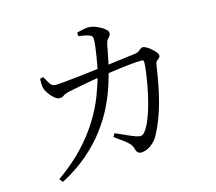

<svg xmlns="http://www.w3.org/2000/svg" viewBox="-112 -907 1225 1091"><g transform="rotate(-15 500.0 -361.5)"><path d="M426.1 -754.8Q442 -758.7 462.8 -763.2Q483.6 -767.7 498.2 -766.9Q512.7 -766.9 530.6 -760.5Q548.6 -754 565.1 -745Q581.6 -735.9 592.2 -725.2Q602.8 -714.5 602.8 -705.3Q602.8 -694.4 597 -688Q591.3 -681.7 584.1 -672.8Q576.8 -663.8 573 -645Q569.8 -627.6 564.6 -600Q559.4 -572.4 552.9 -543.1Q546.5 -513.7 540 -490.3Q531 -455.1 514.5 -405.2Q498.1 -355.3 469.3 -297Q440.5 -238.6 395.3 -178Q350.1 -117.4 284.5 -60.6Q219 -3.7 128.1 44.2L111.6 24.3Q206.2 -42.7 269.3 -111.1Q332.3 -179.5 372.6 -245.8Q412.9 -312.2 436.7 -373.8Q460.5 -435.5 474.7 -489.1Q480.3 -507.5 485.9 -535Q491.4 -562.5 496.3 -592.9Q501.2 -623.2 504.4 -648.9Q507.7 -674.5 507.7 -687.7Q508.4 -702.4 505.1 -708.7Q501.7 -715.1 489.5 -719.7Q476.5 -725.2 458.3 -728.2Q440.2 -731.3 426.3 -733.6ZM470.9 -128.1 482.7 -147.4Q504 -138 526.7 -127.8Q549.3 -117.7 567.7 -109.6Q586.2 -101.6 596 -98.5Q615.8 -92.1 626.1 -93.9Q636.4 -95.6 647 -108.4Q666.1 -132 682.3 -172.2Q698.4 -212.4 711 -260Q723.6 -307.6 732.3 -354.3Q741 -400.9 745.8 -438.5Q750.5 -476 750.5 -495Q750.5 -506.4 738.8 -506.4Q717 -506.4 685.8 -503.8Q654.6 -501.2 621 -496.7Q587.3 -492.2 556.7 -488Q526.1 -483.8 503.6 -480.4Q481 -476.8 449.7 -471.7Q418.5 -466.6 386.8 -460.5Q355.1 -454.3 329.1 -449.3Q303.1 -444.3 290.8 -441.4Q268 -436 258.6 -428Q249.2 -420 233.9 -420Q220.8 -420 204.9 -433Q188.9 -446.1 176.4 -463.3Q164 -480.6 159.9 -491.9Q154.3 -506.4 153.7 -523Q153.1 -539.7 154.2 -555.2L173.9 -559.8Q184.4 -539.7 197 -519.2Q209.5 -498.7 230.4 -498.7Q245.2 -498.7 279.6 -502Q314 -505.2 360.4 -510.3Q406.8 -515.4 457.8 -521.6Q508.8 -527.8 558.2 -533.7Q607.6 -539.6 648.2 -545.1Q688.9 -550.6 712.2 -553Q726.2 -555 734.2 -560.7Q742.1 -566.5 748.8 -572.2Q755.4 -577.9 763.5 -577.9Q771.2 -577.9 784.6 -570.6Q798 -563.2 811.1 -551.7Q824.2 -540.2 833.5 -528.9Q842.8 -517.6 842.8 -509.7Q842.8 -499.4 836.7 -494.5Q830.5 -489.5 823.2 -483.4Q816 -477.2 813.8 -462.5Q806 -410.3 796.7 -359.3Q787.3 -308.3 774.7 -259.5Q762.1 -210.7 745.2 -165Q728.2 -119.3 705.8 -77.7Q694 -54 675.8 -36.8Q657.6 -19.5 638.4 -10.8Q619.2 -2.1 601.4 -2.1Q589 -2.1 581.6 -9Q574.3 -16 570.2 -32.4Q565.4 -50.9 552.9 -64.5Q540.3 -78 519.9 -92.7Q499.4 -107.4 470.9 -128.1Z"/></g></svg>

Font: Noto Serif HK
Style: Regular
Weight: 200
Designer: Ryoko NISHIZUKA 西塚涼子 (kana & ideographs); Frank Grießhammer (Latin, Greek & Cyrillic); Wenlong ZHANG 张文龙 (bopomofo); San
Foundry: Adobe
Version: Version 2.001;hotconv 1.1.0;makeotfexe 2.6.0